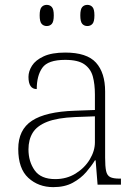

<svg xmlns="http://www.w3.org/2000/svg" viewBox="-20 -759 567 789"><path d="M199 10Q138 10 96.5 -28Q55 -66 55 -147Q55 -226 111.5 -263Q168 -300 287 -304L370 -307V-371Q370 -413 361.5 -444.5Q353 -476 327 -494.5Q301 -513 248 -513Q177 -513 154 -480.5Q131 -448 131 -393Q97 -393 97 -443Q97 -466 111.5 -489Q126 -512 159.5 -527.5Q193 -543 248 -543Q337 -543 374.5 -501.5Q412 -460 412 -383V-111Q412 -75 416 -56.5Q420 -38 432.5 -31.5Q445 -25 471 -25H477V0H381L373 -100H370Q356 -77 334 -51.5Q312 -26 279 -8Q246 10 199 10ZM207 -23Q254 -23 291 -46Q328 -69 349 -104Q370 -139 370 -174V-281L289 -278Q216 -275 174 -258.5Q132 -242 114.5 -213.5Q97 -185 97 -145Q97 -95 122.5 -59Q148 -23 207 -23ZM339 -652Q326 -652 318 -661Q310 -670 310 -696Q310 -721 318 -730Q326 -739 339 -739Q352 -739 360 -730Q368 -721 368 -696Q368 -670 360 -661Q352 -652 339 -652ZM172 -652Q159 -652 151 -661Q143 -670 143 -696Q143 -721 151 -730Q159 -739 172 -739Q185 -739 193 -730Q201 -721 201 -696Q201 -670 193 -661Q185 -652 172 -652Z"/></svg>

Font: Noto Serif Malayalam ExtraLight
Style: Regular
Weight: 200
Designer: Indian type Foundry, Jelle Bosma, Monotype Design Team
Foundry: Monotype Imaging Inc.
Version: Version 2.104; ttfautohint (v1.8.4.7-5d5b)